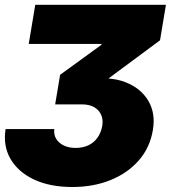

<svg xmlns="http://www.w3.org/2000/svg" viewBox="-25 -562 710 777"><path d="M267.6 194.8Q176.8 194.8 112.3 164.3Q47.9 133.8 17.3 80.8Q-13.2 27.8 -2.4 -39.6H194.8Q191.9 -17.6 202.4 -0.2Q212.9 17.1 233.4 26.9Q253.9 36.6 281.2 36.6Q310.1 36.6 332.5 26.1Q355 15.6 369.4 -4.6Q383.8 -24.9 388.7 -52.2Q393.1 -76.7 384.8 -96.4Q376.5 -116.2 356.7 -127.9Q336.9 -139.6 306.2 -139.6H198.2L218.3 -259.3L385.7 -380.9V-384.3H91.3L117.7 -542.5H646.5L622.6 -398.9L347.7 -195.3L336.4 -240.7Q421.9 -253.4 483.6 -229Q545.4 -204.6 575.2 -154.1Q605 -103.5 593.8 -36.6Q582 35.2 536.9 86.9Q491.7 138.7 422.4 166.7Q353 194.8 267.6 194.8Z"/></svg>

Font: Inter 16pt Black
Style: Italic
Weight: 900
Italic angle: -9.3988°
Version: Version 4.001;git-66647c0bb